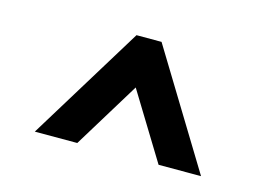

<svg xmlns="http://www.w3.org/2000/svg" viewBox="-55 -779 711 511"><g transform="rotate(15 300.0 -523.0)"><path d="M412 -364H529L335 -682H266L71 -364H188L300 -547Z"/></g></svg>

Font: LT Wave Mono Bold
Style: Regular
Weight: 700
Designer: Daniel Lyons
Version: Version 2.5 (Glyphs App)